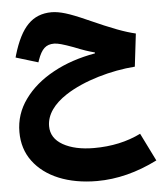

<svg xmlns="http://www.w3.org/2000/svg" viewBox="-59 -605 833 982"><g transform="rotate(-5 358.0 -114.0)"><path d="M242.2 -554.2C192.9 -554.2 152.8 -538.1 121.6 -506.3C89.8 -474.6 63.5 -422.9 42.5 -351.6L39.1 -339.4L153.3 -304.7L157.2 -316.4C177.2 -372.6 199.7 -393.1 241.2 -393.1C260.3 -393.1 286.6 -385.7 339.8 -366.2C384.3 -348.1 416 -337.4 445.3 -330.1V-325.2C364.7 -311 292.5 -287.1 229.5 -252.4C166 -217.8 116.2 -175.3 80.1 -125C43.5 -74.7 25.4 -19 25.4 42.5C25.4 100.1 41 150.4 72.8 192.9C135.7 277.8 252 326.2 399.9 326.2C502.9 326.2 606.4 299.8 710.4 247.6L639.6 104.5C569.3 139.2 489.3 156.7 398.9 156.7C334 156.7 280.8 145 240.2 122.1C199.7 99.1 179.2 66.9 179.2 25.4C179.2 -34.7 219.2 -86.9 283.2 -128.9C377.9 -190.9 521.5 -231 642.6 -239.7L662.6 -408.2C606.4 -421.4 546.9 -443.4 421.4 -499.5C377 -519.5 340.8 -533.7 313.5 -542C286.1 -550.3 262.2 -554.2 242.2 -554.2Z"/></g></svg>

Font: Estedad ExtraBold
Style: Regular
Weight: 800
Designer: Amin Abedi
Version: Version 7.3